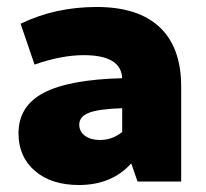

<svg xmlns="http://www.w3.org/2000/svg" viewBox="-20 -520 590 550"><path d="M206 10Q127 10 80 -30.5Q33 -71 33 -138Q33 -216 105 -254Q177 -292 330 -296Q327 -362 220 -362Q156 -362 79 -335L39 -452Q138 -500 257 -500Q376 -500 437.5 -442Q499 -384 499 -272V0H374L356 -52Q300 10 206 10ZM207 -163Q207 -143 223.5 -131Q240 -119 266 -119Q302 -119 330 -142V-210Q263 -208 235 -197Q207 -186 207 -163Z"/></svg>

Font: Cantarell Extra Bold
Style: Regular
Weight: 800
Designer: Dave Crossland, Nikolaus Waxweiler, Florian Fecher, Jacques Le Bailly, Eben Sorkin, Alexei Vanyashin, Alexios Zavras, Em
Version: Version 0.303